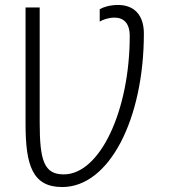

<svg xmlns="http://www.w3.org/2000/svg" viewBox="-20 -744 682 774"><path d="M231 10C421 10 560 -265 560 -609C560 -684 520 -724 456 -724C422 -724 396 -715 382 -707V-657C394 -664 416 -673 442 -673C477 -673 503 -652 503 -599C503 -298 383 -41 237 -41C158 -41 140 -96 140 -250V-714H83V-245C83 -77 111 10 231 10Z"/></svg>

Font: Noto Sans SemiCondensed Light
Style: Regular
Weight: 300
Width: 4
Designer: Monotype Design Team
Foundry: Monotype Imaging Inc.
Version: Version 2.013